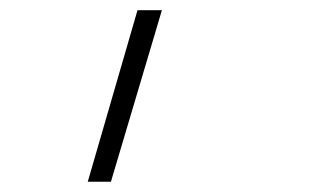

<svg xmlns="http://www.w3.org/2000/svg" viewBox="-20 -144 626 377"><path d="M152.3 212.9 250 -124H297.9L197.8 212.9Z"/></svg>

Font: CaskaydiaCove NF ExtraLight
Style: Italic
Weight: 200
Italic angle: -10°
Designer: Aaron Bell
Foundry: Saja Typeworks
Version: Version 2111.001; VTT 6.35;Nerd Fonts 3.2.1